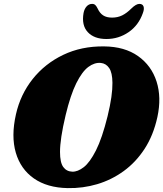

<svg xmlns="http://www.w3.org/2000/svg" viewBox="-20 -953 839 987"><path d="M515 -714.5Q620.5 -713.5 689.5 -664.8Q758.5 -616 784.8 -534Q811 -452 789 -351Q768.5 -257.5 723.5 -188.2Q678.5 -119 615.8 -73.5Q553 -28 479.5 -6.2Q406 15.5 328 14Q222.5 12 154.2 -35.8Q86 -83.5 61.2 -168.2Q36.5 -253 62 -365.5Q85 -467.5 148 -546.8Q211 -626 305 -671Q399 -716 515 -714.5ZM351.5 -70.5Q379.5 -69.5 410.8 -93.8Q442 -118 473.5 -180.2Q505 -242.5 533 -355.5Q546.5 -411 552.5 -453.5Q558.5 -496 558 -527.5Q557.5 -579.5 541.2 -603.2Q525 -627 498 -629.5Q466 -632.5 434 -608.8Q402 -585 372.2 -525.2Q342.5 -465.5 317.5 -361.5Q302.5 -298.5 295.5 -251.8Q288.5 -205 288.5 -172Q288.5 -117.5 305.2 -94.5Q322 -71.5 351.5 -70.5ZM556 -862.5Q585 -862.5 608.2 -874Q631.5 -885.5 655 -909Q679.5 -933 696.5 -933Q713 -933 717.8 -920Q722.5 -907 714.5 -886Q692.5 -823 641.2 -787.8Q590 -752.5 527 -752.5Q464 -752.5 431.2 -787.8Q398.5 -823 409.5 -886Q413.5 -907 425.2 -920Q437 -933 453.5 -933Q464 -933 470.2 -926.8Q476.5 -920.5 482 -909Q493 -885 510.5 -873.8Q528 -862.5 556 -862.5Z"/></svg>

Font: Fraunces 9pt S050 Black
Style: Italic
Weight: 900
Italic angle: -16°
Version: Version 1.000; ttfautohint (v1.8.3)